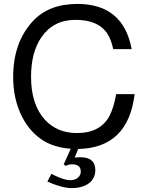

<svg xmlns="http://www.w3.org/2000/svg" viewBox="-20 -747 749 977"><path d="M378 11 360 55Q376 53 387 53Q465 53 465 118Q465 161 432.5 185.5Q400 210 344 210Q296 210 221 177L242 137Q247 140 250 142Q306 170 338 170Q361 170 376 157.5Q391 145 391 126Q391 89 346 89Q331 89 315 97L304 90L340 10Q249 3 189 -39Q122 -86 84.5 -169Q47 -252 47 -355Q47 -531 147 -639Q228 -727 374 -727Q607 -727 650 -497H556Q541 -569 504 -602Q456 -646 364 -646Q252 -646 191 -558Q138 -481 138 -356Q138 -215 209 -137Q272 -70 371 -70Q492 -70 538 -159Q559 -200 571 -268H665Q632 6 378 11Z"/></svg>

Font: Almarai
Style: Regular
Weight: 400
Designer: Boutros International 2019
Foundry: Created by Boutros International 2019
Version: Version 1.10